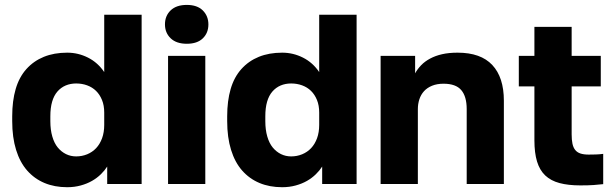

<svg xmlns="http://www.w3.org/2000/svg" viewBox="-20 -761 2545 794"><path d="M257.8 13.2Q287.8 13.2 313.8 6Q339.8 -1.1 360.6 -13Q381.5 -25 397.3 -40.6Q413.2 -56.2 423.3 -72.2V0H565.7V-700H411V-463Q384.3 -502.5 343.8 -522.8Q303.3 -543.2 258 -543.2Q203.7 -543.2 161.4 -526Q119.1 -508.8 89.2 -475.5Q59.3 -442.2 44.9 -393.1Q30.5 -344 30.5 -280.1V-260Q30.5 -192.8 46.5 -141.2Q62.5 -89.6 92.4 -55.7Q122.3 -21.8 164 -4.3Q205.7 13.2 257.8 13.2ZM295 -114.2Q272.5 -114.2 253 -123.7Q233.5 -133.3 218.9 -151Q204.3 -168.8 196.3 -196.5Q188.2 -224.2 188.2 -260V-280Q188.2 -314.8 195.5 -340.1Q202.8 -365.5 217.2 -382.2Q231.6 -398.9 251.4 -407.4Q271.1 -415.8 295 -415.8Q319.2 -415.8 340.5 -408Q361.8 -400.2 377.2 -385.1Q392.7 -370 401.8 -347.5Q411 -325.1 411 -295.3V-244.5Q411 -213.8 402.2 -189.5Q393.3 -165.2 377.6 -148.4Q361.8 -131.7 340.3 -122.9Q318.8 -114.2 295 -114.2Z M675 0H829V-530H675ZM752.5 -580Q795.7 -580 818.8 -602.5Q841.8 -624.9 841.8 -659.9Q841.8 -694.8 818.7 -717.8Q795.6 -740.7 752.5 -740.7Q709.3 -740.7 685.7 -718.1Q662.2 -695.5 662.2 -660.3Q662.2 -625.2 685.8 -602.6Q709.4 -580 752.5 -580Z M1146.8 13.2Q1176.8 13.2 1202.8 6Q1228.8 -1.1 1249.6 -13Q1270.5 -25 1286.3 -40.6Q1302.2 -56.2 1312.3 -72.2V0H1454.7V-700H1300V-463Q1273.3 -502.5 1232.8 -522.8Q1192.3 -543.2 1147 -543.2Q1092.7 -543.2 1050.4 -526Q1008.1 -508.8 978.2 -475.5Q948.3 -442.2 933.9 -393.1Q919.5 -344 919.5 -280.1V-260Q919.5 -192.8 935.5 -141.2Q951.5 -89.6 981.4 -55.7Q1011.3 -21.8 1053 -4.3Q1094.7 13.2 1146.8 13.2ZM1184 -114.2Q1161.5 -114.2 1142 -123.7Q1122.5 -133.3 1107.9 -151Q1093.3 -168.8 1085.3 -196.5Q1077.2 -224.2 1077.2 -260V-280Q1077.2 -314.8 1084.5 -340.1Q1091.8 -365.5 1106.2 -382.2Q1120.6 -398.9 1140.4 -407.4Q1160.1 -415.8 1184 -415.8Q1208.2 -415.8 1229.5 -408Q1250.8 -400.2 1266.2 -385.1Q1281.7 -370 1290.8 -347.5Q1300 -325.1 1300 -295.3V-244.5Q1300 -213.8 1291.2 -189.5Q1282.3 -165.2 1266.6 -148.4Q1250.8 -131.7 1229.3 -122.9Q1207.8 -114.2 1184 -114.2Z M1554 0H1708V-310Q1708 -331.4 1714.3 -350.6Q1720.7 -369.8 1733.5 -383.9Q1746.3 -398 1766.6 -406.4Q1787 -414.8 1814.3 -414.8Q1865 -414.8 1887.5 -388.4Q1910 -362 1910 -310V0H2063.7V-344.5Q2063.7 -441 2015.9 -492.1Q1968.2 -543.2 1872.3 -543.2Q1836 -543.2 1808.2 -536.8Q1780.5 -530.5 1758.8 -518.8Q1737.1 -507.2 1721.8 -491.5Q1706.6 -475.8 1696.7 -457.8V-530H1554Z M2380 5.7Q2413.8 5.7 2434.6 4.2Q2455.3 2.7 2474.5 0.5V-124.7Q2459.5 -122.7 2444.5 -122.2Q2429.5 -121.7 2414.5 -121.7Q2393.7 -121.7 2380.2 -126.3Q2366.6 -130.8 2358.6 -141Q2350.6 -151.1 2347.3 -167Q2344 -182.8 2344 -205.2V-403.7H2464.5V-530H2344V-650H2190V-530H2125.5V-403.7H2190V-180.7Q2190 -128.9 2200.9 -93Q2211.8 -57.2 2234.9 -35.3Q2258 -13.5 2294.1 -3.9Q2330.1 5.7 2380 5.7Z"/></svg>

Font: Golos Text VF
Style: Regular
Weight: 400
Designer: A.Korolkova, Vitaly Kuzmin
Foundry: ParaType Ltd
Version: Version 2.005